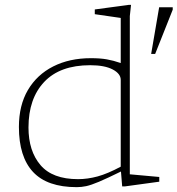

<svg xmlns="http://www.w3.org/2000/svg" viewBox="-20 -762 732 792"><path d="M484 7 479 -54.5Q421 -26 388.2 -12.2Q355.5 1.5 335.8 5.8Q316 10 296.5 10Q175 10 116.5 -52.5Q58 -115 58 -238.5Q58 -327.5 95.2 -390.8Q132.5 -454 199.5 -488Q266.5 -522 355 -522Q393.5 -522 420.5 -517.2Q447.5 -512.5 478 -502V-688L371 -703.5V-723L512 -742H520.5L515.5 -695.5V-43L637 -32V-12.5L494.5 7ZM478 -432.5Q478 -458 444.8 -475.5Q411.5 -493 352 -493Q227.5 -493 162.5 -424.2Q97.5 -355.5 97.5 -236Q97.5 -139 147 -81Q196.5 -23 302 -23Q341 -23 382.5 -34.2Q424 -45.5 478 -74.5ZM603.5 -539.5 636.5 -732H692.5V-722L620 -539.5Z"/></svg>

Font: Newsreader Caption ExtraLight
Style: Regular
Weight: 275
Designer: Hugues Gentile
Foundry: Production Type
Version: Version 1.001